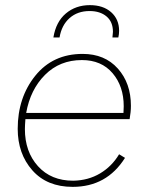

<svg xmlns="http://www.w3.org/2000/svg" viewBox="-20 -719 575 748"><path d="M329 -676Q282 -676 251 -648.5Q220 -621 212 -573H188Q198 -634 236.5 -666.5Q275 -699 330 -699Q382 -699 413 -671.5Q444 -644 444 -599Q444 -586 441 -573H418Q420 -589 420 -595Q420 -634 395 -655Q370 -676 329 -676ZM485 -255H79Q77 -229 77 -216Q77 -128 128 -71.5Q179 -15 265 -15Q324 -16 370 -43.5Q416 -71 444 -118L467 -104Q396 9 263 9Q163 9 106 -55.5Q49 -120 49 -217Q49 -339 117.5 -424Q186 -509 302 -509Q388 -509 439 -452Q490 -395 490 -307Q490 -283 485 -255ZM299 -485Q213 -485 155.5 -427.5Q98 -370 82 -279H461Q461 -284 461.5 -292Q462 -300 462 -305Q462 -383 418.5 -434Q375 -485 299 -485Z"/></svg>

Font: Elaine Sans ExtraLight
Style: Italic
Weight: 275
Italic angle: -13°
Designer: Wei Huang
Foundry: Wei Huang
Version: Version 2.001;December 24, 2019;FontCreator 12.0.0.2547 64-b